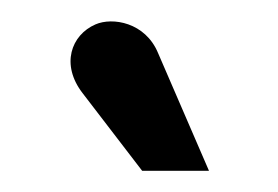

<svg xmlns="http://www.w3.org/2000/svg" viewBox="-20 -751 262 181"><path d="M177 -590 129 -701C117 -730 86 -735 70 -728C47 -718 37 -690 58 -663L114 -590Z"/></svg>

Font: Advent Pro
Style: SemiBold
Weight: 600
Designer: Andreas Kalpakidis
Foundry: Andreas Kalpakidis
Version: Version 2.002 2008